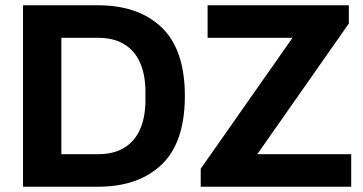

<svg xmlns="http://www.w3.org/2000/svg" viewBox="-20 -706 1373 726"><path d="M67 0V-686H351Q504 -686 591.5 -602Q679 -518 679 -343Q679 -168 591.5 -84Q504 0 351 0ZM212 -123H351Q410 -123 450 -147.5Q490 -172 510 -218Q530 -264 530 -328V-358Q530 -422 510 -468Q490 -514 450 -538.5Q410 -563 351 -563H212ZM739 0V-68L1086 -563H765V-686H1299V-617L953 -123H1308V0Z"/></svg>

Font: Archivo VF Beta
Style: Regular
Weight: 400
Designer: Hector Gatti
Foundry: Omnibus-Type
Version: Version 1.002